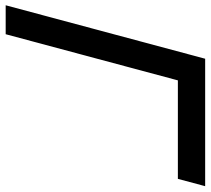

<svg xmlns="http://www.w3.org/2000/svg" viewBox="-80 -706 760 693"><g transform="rotate(90 300.5 -360.0)"><path d="M-26.5 0H78L244.6 -621.5H600.1L626.5 -720H166.5Z"/></g></svg>

Font: Manrope
Style: SemiBoldItalic
Weight: 600
Italic angle: -15°
Designer: Mikhail Sharanda
Foundry: Mikhail Sharanda
Version: Version 4.502;hotconv 1.0.109;makeotfexe 2.5.65596